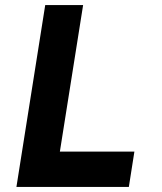

<svg xmlns="http://www.w3.org/2000/svg" viewBox="-20 -740 640 760"><path d="M309 -720 217 -140H512L490 0H45L159 -720Z"/></svg>

Font: JetBrains Mono ExtraBold
Style: Italic
Weight: 800
Designer: Philipp Nurullin, Konstantin Bulenkov
Foundry: JetBrains
Version: Version 1.000; ttfautohint (v1.8.3)